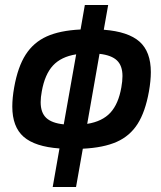

<svg xmlns="http://www.w3.org/2000/svg" viewBox="-20 -745 640 765"><path d="M217 -153.5Q119.5 -160.5 74.2 -200Q29 -239.5 29 -320.5Q29 -355 36.5 -397Q51 -478.5 82.2 -527.2Q113.5 -576 166 -599.8Q218.5 -623.5 301 -627.5L318 -725H411L393.5 -626.5Q491 -619 536 -579Q581 -539 581 -457.5Q581 -424 573.5 -381Q559 -299.5 528.2 -251.2Q497.5 -203 445 -179.8Q392.5 -156.5 310 -152.5L283 0H190ZM142 -338Q142 -296.5 164 -275.5Q186 -254.5 234 -249.5L283.5 -528.5Q223.5 -519 191 -483.8Q158.5 -448.5 146.5 -381Q142 -357 142 -338ZM463.5 -397Q468 -422 468 -442Q468 -483 446.2 -504Q424.5 -525 376.5 -530.5L327.5 -251.5Q387.5 -261 419.8 -296Q452 -331 463.5 -397Z"/></svg>

Font: JuliaMono SemiBold
Style: Italic
Weight: 600
Italic angle: -9°
Monospace: yes
Designer: cormullion
Foundry: corm
Version: Version 0.056; ttfautohint (v1.8.4)